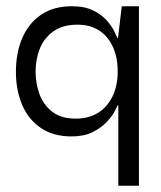

<svg xmlns="http://www.w3.org/2000/svg" viewBox="-20 -427 515 615"><path d="M209 10Q151 10 111 -17Q71 -44 51 -91Q31 -138 31 -197Q31 -258 51.5 -305.5Q72 -353 112 -380Q152 -407 210 -407Q251 -407 278.5 -393.5Q306 -380 322.5 -361Q339 -342 346.5 -326Q354 -310 356 -305H358L370 -407H425V168H359V-90H357Q355 -85 346.5 -69Q338 -53 320.5 -35Q303 -17 276 -3.5Q249 10 209 10ZM223 -47Q263 -47 293 -65Q323 -83 340 -117.5Q357 -152 357 -198Q357 -244 341 -278Q325 -312 296.5 -330Q268 -348 228 -348Q181 -348 151 -326.5Q121 -305 107.5 -271Q94 -237 94 -198Q94 -160 106.5 -125.5Q119 -91 147.5 -69Q176 -47 223 -47Z"/></svg>

Font: Darker Grotesque Medium
Style: Regular
Weight: 500
Designer: Gabriel Lam
Foundry: TypeRant
Version: Version 1.000;gftools[0.9.28]